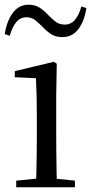

<svg xmlns="http://www.w3.org/2000/svg" viewBox="-25 -788 384 808"><path d="M43.3 0V-27.8L153.1 -38.6H184.5L290.3 -27.8V0ZM126.3 0Q127.3 -24.4 128.2 -65.3Q129.1 -106.3 129.6 -150.7Q130.1 -195.1 130.1 -228.5V-288.8Q130.1 -339.6 129.2 -380.6Q128.3 -421.6 126.3 -458.9L37.3 -463V-488.6L201.7 -528L213.9 -519.8L211.5 -380.2V-228.5Q211.5 -195.1 212 -150.7Q212.5 -106.3 213.1 -65.3Q213.7 -24.4 214.7 0ZM-5.1 -644.7Q3.6 -699.9 29.2 -734.1Q54.7 -768.2 95.4 -768.2Q122.2 -768.2 141.7 -755.8Q161.2 -743.3 175.6 -727.1Q193 -709 208.9 -696.8Q224.7 -684.5 247.4 -684.5Q273.4 -684.5 290.4 -704.4Q307.4 -724.3 317.4 -761L338.5 -753.8Q330 -698.2 304.5 -665Q278.9 -631.8 237.4 -631.8Q209.6 -631.8 191 -643.8Q172.4 -655.8 157.8 -671.2Q141.2 -687.9 125.2 -701.6Q109.3 -715.3 86.1 -715.3Q60.6 -715.3 43.7 -695.2Q26.8 -675 16 -637.5Z"/></svg>

Font: Early Summer Mincho VF
Style: Regular
Weight: 250
Designer: GuiWonder
Version: Version 1.002